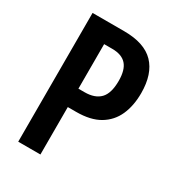

<svg xmlns="http://www.w3.org/2000/svg" viewBox="-172 -818 844 922"><g transform="rotate(30 249.5 -357.0)"><path d="M245 -714Q358 -714 411.5 -658.5Q465 -603 465 -497Q465 -427 441.5 -374.5Q418 -322 368.5 -292.5Q319 -263 239 -263H193V0H70V-714ZM238 -612H193V-365H227Q284 -365 313 -395Q342 -425 342 -494Q342 -555 316.5 -583.5Q291 -612 238 -612Z"/></g></svg>

Font: Avrile Sans Condensed SemiBold
Style: Regular
Weight: 600
Width: 3
Designer: Monotype Design Team
Foundry: Monotype Imaging Inc.
Version: Version 2.001;September 10, 2019;FontCreator 11.5.0.2425 64-